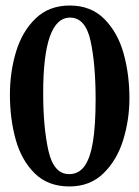

<svg xmlns="http://www.w3.org/2000/svg" viewBox="-20 -671 506 699"><path d="M16.1 -326.2Q16.1 -409.2 38.6 -483.2Q61 -557.1 109.9 -604Q158.7 -650.9 233.9 -650.9Q311.5 -650.9 360.4 -601.3Q409.2 -551.8 430.2 -475.6Q451.2 -399.4 451.2 -314Q451.2 -234.9 428.5 -161.4Q405.8 -87.9 356.7 -40Q307.6 7.8 232.9 7.8Q154.3 7.8 106 -40.3Q57.6 -88.4 36.9 -163.8Q16.1 -239.3 16.1 -326.2ZM328.1 -309.1Q328.1 -438 309.6 -522.5Q291 -606.9 234.9 -606.9Q137.2 -606.9 137.2 -332Q137.2 -208.5 156.2 -122.8Q175.3 -37.1 231.9 -37.1Q266.1 -37.1 287.1 -65.4Q308.1 -93.8 318.1 -153.3Q328.1 -212.9 328.1 -309.1Z"/></svg>

Font: JuniusX
Style: Bold
Weight: 700
Designer: Peter S. Baker
Foundry: Briery Creek Software
Version: Version 1.004